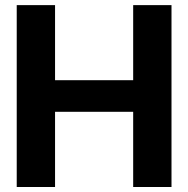

<svg xmlns="http://www.w3.org/2000/svg" viewBox="-20 -748 753 768"><path d="M46.9 0V-727.5H200.2V-427.2H512.7V-727.5H666V0H512.7V-300.8H200.2V0Z"/></svg>

Font: Inter Tight
Style: Bold
Weight: 700
Designer: Rasmus Andersson
Foundry: rsms
Version: Version 3.004; ttfautohint (v1.8.4.7-5d5b)